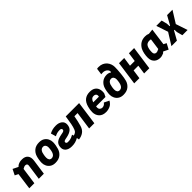

<svg xmlns="http://www.w3.org/2000/svg" viewBox="389 -2325 3913 3913"><g transform="rotate(-45 2345.5 -368.5)"><path d="M54 0 103 -360 30 -396 92 -520 199 -467Q210 -462 217 -470L233 -488Q273 -511 302 -517Q331 -523 371 -522Q452 -521 493 -470.5Q534 -420 521 -328L474 0H328L375 -333Q379 -360 366 -374.5Q353 -389 328 -389Q309 -389 291 -382Q273 -375 251 -361L200 0Z M801 12Q732 12 687.5 -17.5Q643 -47 621 -92.5Q599 -138 599 -187Q599 -227 606.5 -273.5Q614 -320 626 -358Q648 -429 705.5 -475.5Q763 -522 857 -522Q927 -522 972 -493Q1017 -464 1039.5 -418.5Q1062 -373 1062 -323Q1062 -283 1054 -237Q1046 -191 1034 -153Q1012 -81 954 -34.5Q896 12 801 12ZM811 -109Q843 -109 866 -129.5Q889 -150 900 -182Q906 -196 911 -220Q916 -244 919 -269.5Q922 -295 922 -315Q922 -353 902.5 -377Q883 -401 847 -401Q815 -401 793 -380.5Q771 -360 760 -329Q753 -309 746 -269.5Q739 -230 739 -196Q739 -156 757 -132.5Q775 -109 811 -109Z M1276 11Q1182 11 1132 -35Q1082 -81 1095 -163Q1104 -225 1147 -259Q1190 -293 1281 -311L1336 -322Q1356 -327 1369.5 -336.5Q1383 -346 1383 -366Q1383 -380 1371 -391.5Q1359 -403 1333 -403Q1289 -403 1256 -394Q1223 -385 1187 -366L1155 -478Q1201 -501 1242.5 -511.5Q1284 -522 1338 -522Q1421 -522 1472.5 -482.5Q1524 -443 1521 -373Q1517 -294 1469 -254Q1421 -214 1334 -196L1280 -185Q1237 -174 1233 -151Q1232 -137 1241.5 -123Q1251 -109 1279 -109Q1307 -109 1330.5 -112Q1354 -115 1380.5 -125Q1407 -135 1443 -156L1474 -44Q1422 -14 1377 -1.5Q1332 11 1276 11Z M1474 13 1449 -118Q1483 -123 1510 -141.5Q1537 -160 1549 -195Q1569 -244 1584 -319.5Q1599 -395 1615 -510H2000L1929 0H1779L1834 -388H1742Q1731 -319 1718 -266Q1705 -213 1692 -165Q1668 -79 1610.5 -37.5Q1553 4 1474 13Z M2261 10Q2164 10 2111 -46.5Q2058 -103 2058 -192Q2058 -227 2063.5 -260.5Q2069 -294 2078 -327Q2128 -520 2314 -520Q2389 -520 2434 -489.5Q2479 -459 2495.5 -406.5Q2512 -354 2502 -288L2468 -218H2197Q2196 -205 2195 -191Q2193 -151 2216 -129.5Q2239 -108 2272 -108Q2295 -108 2320.5 -121Q2346 -134 2364 -162L2473 -108Q2436 -41 2379 -15.5Q2322 10 2261 10ZM2312 -405Q2273 -405 2250 -381Q2227 -357 2214 -317H2377Q2388 -359 2369.5 -382Q2351 -405 2312 -405Z M2762 12Q2693 12 2648.5 -17.5Q2604 -47 2582 -92.5Q2560 -138 2560 -187Q2560 -227 2567.5 -273.5Q2575 -320 2587 -358Q2609 -429 2665.5 -475.5Q2722 -522 2810 -522Q2821 -522 2839.5 -518.5Q2858 -515 2871 -510L2888 -498Q2897 -492 2903 -495Q2909 -498 2909 -508Q2909 -541 2889.5 -563.5Q2870 -586 2842.5 -597.5Q2815 -609 2790 -609Q2784 -609 2768 -608.5Q2752 -608 2734 -606L2753 -745Q2767 -748 2778 -749Q2789 -750 2799 -750Q2859 -750 2903.5 -729.5Q2948 -709 2977.5 -674.5Q3007 -640 3021.5 -598.5Q3036 -557 3036 -515Q3036 -478 3033 -428Q3030 -378 3024.5 -326Q3019 -274 3011.5 -228Q3004 -182 2995 -153Q2973 -81 2915 -34.5Q2857 12 2762 12ZM2772 -109Q2804 -109 2827 -129.5Q2850 -150 2861 -182Q2867 -196 2872 -220Q2877 -244 2880 -269.5Q2883 -295 2883 -315Q2883 -353 2863.5 -377Q2844 -401 2808 -401Q2776 -401 2754 -380.5Q2732 -360 2721 -329Q2714 -309 2707 -269.5Q2700 -230 2700 -196Q2700 -156 2718 -132.5Q2736 -109 2772 -109Z M3078 0 3150 -510H3300L3272 -315H3408L3436 -510H3586L3514 0H3364L3392 -195H3256L3228 0Z M3822 9Q3792 9 3760.5 0Q3729 -9 3702.5 -30.5Q3676 -52 3659.5 -87.5Q3643 -123 3643 -175Q3643 -231 3654 -286.5Q3665 -342 3687 -387Q3762 -521 3909 -521Q3930 -521 3961 -517L3997 -504Q4003 -502 4013 -503L4114 -514L4064 -143L4126 -112L4061 10L3961 -39Q3951 -43 3947 -37L3929 -17Q3904 -8 3887.5 -2Q3871 4 3856.5 6.5Q3842 9 3822 9ZM3845 -122Q3858 -122 3874 -128Q3890 -134 3920 -149L3954 -394Q3930 -398 3909 -398Q3878 -398 3851 -384.5Q3824 -371 3810 -342Q3794 -310 3787.5 -272Q3781 -234 3781 -190Q3781 -156 3799 -139Q3817 -122 3845 -122Z M4151 0 4310 -255 4225 -510H4378L4409 -391L4413 -320Q4414 -311 4419.5 -311Q4425 -311 4430 -320L4536 -510H4691L4532 -255L4617 0H4466L4433 -124L4431 -184Q4431 -194 4424 -193.5Q4417 -193 4412 -184L4309 0Z"/></g></svg>

Font: Finlandica
Style: Bold Italic
Weight: 700
Italic angle: -8°
Designer: Niklas Ekholm, Juho Hiilivirta, Jaakko Suomalainen
Foundry: Helsinki Type Studio
Version: Version 1.064; ttfautohint (v1.8.4.7-5d5b)